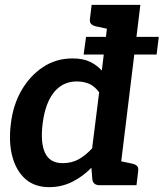

<svg xmlns="http://www.w3.org/2000/svg" viewBox="-20 -764 675 792"><path d="M325 -539 335 -612H635L626 -539ZM183 8Q123 8 85 -25.5Q47 -59 31 -118Q15 -177 25 -255Q34 -331 68.5 -391Q103 -451 157 -487Q211 -523 279 -523Q322 -523 350.5 -509.5Q379 -496 400 -473L433 -744H559L468 0H391Q365 0 361 -23L357 -72Q322 -36 278 -14Q234 8 183 8ZM238 -91Q276 -91 304.5 -107Q333 -123 360 -152L389 -383Q371 -408 348.5 -418Q326 -428 297 -428Q258 -428 229 -408Q200 -388 181.5 -349.5Q163 -311 156 -255Q146 -175 166 -133Q186 -91 238 -91ZM457 -744 433 -643 377 -655Q363 -658 356 -665Q349 -672 351 -686L358 -744ZM444 0 469 -101 525 -89Q539 -86 545.5 -79Q552 -72 550 -58L543 0Z"/></svg>

Font: Aleo
Style: Bold Italic
Weight: 700
Italic angle: -7°
Version: Version 2.001;gftools[0.9.29]